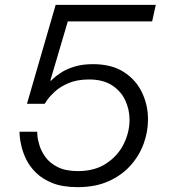

<svg xmlns="http://www.w3.org/2000/svg" viewBox="-20 -760 697 790"><path d="M300 10Q238 10 196.5 -6.5Q155 -23 128.5 -49Q102 -75 88 -104Q74 -133 68 -159Q62 -185 61 -201.5Q60 -218 60 -218H133Q133 -218 134 -202Q135 -186 142.5 -161.5Q150 -137 167.5 -113Q185 -89 217.5 -72.5Q250 -56 301 -56Q370 -56 417.5 -87.5Q465 -119 489 -167.5Q513 -216 513 -267Q513 -310 495 -348Q477 -386 440 -409.5Q403 -433 347 -433Q297 -433 262 -418Q227 -403 205.5 -383Q184 -363 174 -348Q164 -333 164 -333H91L209 -740H621L606 -672H259L187 -428H190Q190 -428 200.5 -438Q211 -448 232.5 -462Q254 -476 286.5 -486Q319 -496 363 -496Q439 -496 489 -464Q539 -432 564 -380Q589 -328 589 -269Q589 -218 571 -168.5Q553 -119 516.5 -78.5Q480 -38 426 -14Q372 10 300 10Z"/></svg>

Font: Be Vietnam Pro Light
Style: Italic
Weight: 300
Italic angle: -12°
Designer: Lam Bao, Tony Le, Vietanh Nguyen
Foundry: Yellow Type Foundry
Version: Version 1.002; ttfautohint (v1.8.3)